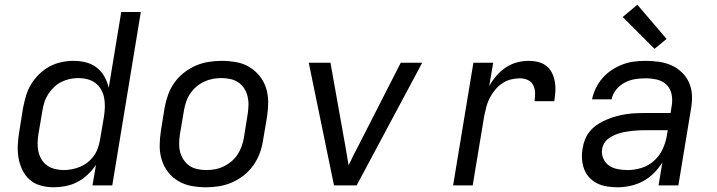

<svg xmlns="http://www.w3.org/2000/svg" viewBox="-20 -786 3040 814"><path d="M207 8Q179 8 152 0.5Q125 -7 105.5 -24.5Q86 -42 74.5 -66Q63 -90 58.5 -117Q54 -144 55.5 -172.5Q57 -201 62 -230L78 -330Q83 -355 90.5 -380.5Q98 -406 112 -429Q126 -452 146 -471.5Q166 -491 190 -504Q214 -517 240 -522.5Q266 -528 292 -528Q319 -528 344.5 -521.5Q370 -515 390 -499.5Q410 -484 422.5 -461.5Q435 -439 441 -414L494 -735H577L456 0H372L387 -87Q372 -65 352 -46Q332 -27 308 -14.5Q284 -2 258 3Q232 8 207 8ZM250 -65Q268 -65 285.5 -68.5Q303 -72 320 -79Q337 -86 352 -98Q367 -110 378 -125.5Q389 -141 395 -158.5Q401 -176 404 -193L421 -293Q424 -313 424.5 -333Q425 -353 421.5 -371.5Q418 -390 408.5 -406.5Q399 -423 384.5 -434Q370 -445 351 -450Q332 -455 312 -455Q294 -455 275.5 -451Q257 -447 240 -438.5Q223 -430 209 -416.5Q195 -403 184.5 -387Q174 -371 168.5 -353.5Q163 -336 160 -318L143 -218Q140 -199 139.5 -180Q139 -161 143 -143Q147 -125 156.5 -109.5Q166 -94 180.5 -84Q195 -74 213 -69.5Q231 -65 250 -65Z M854 8Q823 8 792.5 2.5Q762 -3 736.5 -18Q711 -33 693 -56Q675 -79 666 -107.5Q657 -136 657 -167Q657 -198 662 -230L678 -330Q683 -357 692.5 -384Q702 -411 719 -435Q736 -459 759.5 -477.5Q783 -496 809.5 -507.5Q836 -519 864 -523.5Q892 -528 919 -528Q951 -528 981.5 -522.5Q1012 -517 1037 -502Q1062 -487 1080.5 -464Q1099 -441 1108 -412.5Q1117 -384 1117 -353Q1117 -322 1112 -290L1095 -190Q1091 -163 1081 -136Q1071 -109 1054 -85Q1037 -61 1013.5 -42.5Q990 -24 963.5 -12.5Q937 -1 909 3.5Q881 8 854 8ZM855 -65Q873 -65 892 -68.5Q911 -72 928.5 -80.5Q946 -89 961.5 -102Q977 -115 987.5 -131.5Q998 -148 1004.5 -166Q1011 -184 1014 -202L1030 -302Q1033 -322 1033.5 -341Q1034 -360 1029.5 -378Q1025 -396 1015 -411.5Q1005 -427 990 -437Q975 -447 956.5 -451Q938 -455 918 -455Q900 -455 881.5 -451.5Q863 -448 845 -439.5Q827 -431 812 -418Q797 -405 786 -388.5Q775 -372 769 -354Q763 -336 760 -318L743 -218Q740 -198 739.5 -179Q739 -160 743.5 -142Q748 -124 758.5 -108.5Q769 -93 783.5 -83Q798 -73 817 -69Q836 -65 855 -65Z M1396 0 1289 -520H1381L1443 -173Q1447 -151 1450.5 -129Q1454 -107 1458 -85Q1468 -107 1479 -129Q1490 -151 1502 -173L1679 -520H1770L1492 0Z M1901 0 1987 -520H2071L2054 -421Q2067 -444 2084.5 -464.5Q2102 -485 2124.5 -500Q2147 -515 2172 -521.5Q2197 -528 2222 -528Q2243 -528 2262.5 -523Q2282 -518 2297 -506Q2312 -494 2320.5 -476.5Q2329 -459 2332.5 -439Q2336 -419 2334.5 -398.5Q2333 -378 2330 -357H2246Q2249 -375 2248.5 -392.5Q2248 -410 2240.5 -425Q2233 -440 2217.5 -447Q2202 -454 2184 -454Q2165 -454 2145.5 -449Q2126 -444 2109 -432.5Q2092 -421 2079 -405Q2066 -389 2056.5 -371Q2047 -353 2042 -333.5Q2037 -314 2033 -295L1984 0Z M2599 8H2598Q2576 8 2553.5 4.5Q2531 1 2512 -8.5Q2493 -18 2478.5 -33.5Q2464 -49 2456.5 -69Q2449 -89 2447.5 -111.5Q2446 -134 2450 -157Q2453 -177 2461 -196.5Q2469 -216 2483.5 -232.5Q2498 -249 2516.5 -260.5Q2535 -272 2554.5 -280Q2574 -288 2594.5 -293.5Q2615 -299 2635 -302Q2655 -305 2675.5 -306Q2696 -307 2716 -307H2823L2828 -339Q2832 -364 2827 -387.5Q2822 -411 2805.5 -427Q2789 -443 2765.5 -448.5Q2742 -454 2717 -454Q2695 -454 2672.5 -450.5Q2650 -447 2629 -436Q2608 -425 2592.5 -406Q2577 -387 2573 -365H2490Q2495 -389 2506 -412Q2517 -435 2534.5 -455Q2552 -475 2574 -489.5Q2596 -504 2620 -513Q2644 -522 2668.5 -525Q2693 -528 2717 -528Q2746 -528 2774 -524Q2802 -520 2826.5 -509Q2851 -498 2870.5 -479.5Q2890 -461 2901 -436.5Q2912 -412 2913.5 -384Q2915 -356 2910 -327L2856 0H2772L2788 -97Q2773 -73 2752 -52Q2731 -31 2705.5 -17.5Q2680 -4 2652.5 2Q2625 8 2599 8ZM2641 -65Q2670 -65 2699.5 -74Q2729 -83 2752.5 -104Q2776 -125 2789 -153Q2802 -181 2807 -210L2811 -234H2716Q2703 -234 2690 -233.5Q2677 -233 2664 -231.5Q2651 -230 2637.5 -228Q2624 -226 2611 -222.5Q2598 -219 2585.5 -213.5Q2573 -208 2561.5 -200Q2550 -192 2542.5 -180Q2535 -168 2533 -155Q2529 -134 2537.5 -114.5Q2546 -95 2562 -84Q2578 -73 2599 -69Q2620 -65 2641 -65ZM2755 -579 2620 -714 2682 -766 2806 -621Z"/></svg>

Font: Iosevka SS04 Extended
Style: Italic
Weight: 400
Width: 7
Italic angle: -9°
Monospace: yes
Designer: Belleve Invis
Foundry: Belleve Invis
Version: Version 19.0.0; ttfautohint (v1.8.4)